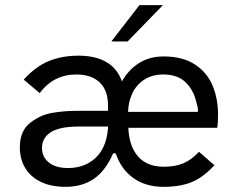

<svg xmlns="http://www.w3.org/2000/svg" viewBox="-20 -717 926 745"><path d="M57 -145Q57 -209.5 97.5 -240.8Q138 -272 184.8 -279.5Q231.5 -287 280 -287H399V-309Q399 -366 367 -397Q335 -428 276 -428Q188.5 -428 134 -356L72 -408Q117 -458 168.2 -479.5Q219.5 -501 285 -501Q351 -501 393.8 -475.5Q436.5 -450 453 -401Q478.5 -446.5 519.5 -472.2Q560.5 -498 614 -498Q688.5 -498 735.8 -467.2Q783 -436.5 804.5 -385.8Q826 -335 826 -272Q826 -240.5 823 -221H478Q481 -149 516 -109.5Q551 -70 616 -70Q660 -70 691.8 -83.5Q723.5 -97 752 -128L812 -76Q768 -28 723 -10Q678 8 614 8Q545.5 8 497.8 -26Q450 -60 429 -122H419Q390 -55 344.8 -23.5Q299.5 8 234 8Q178.5 8 138.5 -11.2Q98.5 -30.5 77.8 -65.2Q57 -100 57 -145ZM244 -65Q308 -65 350.2 -103.8Q392.5 -142.5 399 -218V-226H286Q212 -226 177.5 -204.2Q143 -182.5 143 -143Q143 -107.5 169.8 -86.2Q196.5 -65 244 -65ZM748 -283Q748.5 -292.5 747.2 -299.2Q746 -306 743.5 -314.5L741 -324Q729.5 -370.5 698.5 -399.2Q667.5 -428 614 -428Q571 -428 540.2 -408.2Q509.5 -388.5 493.8 -355.5Q478 -322.5 477 -283ZM521 -697H612L475 -556H412Z"/></svg>

Font: HK Grotesk
Style: Regular
Weight: 400
Designer: Alfredo Marco Pradil
Foundry: Hanken Design Co.
Version: Version 3.001